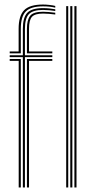

<svg xmlns="http://www.w3.org/2000/svg" viewBox="-20 -827 415 847"><path d="M22.8 -591.8V-600H62.2V-699.8Q62.2 -757 86.5 -782Q110.8 -807 169.8 -807Q183.5 -807 199.5 -805.1Q215.5 -803.2 223.8 -800.8V-793.2Q200.5 -799 169.8 -799Q116.2 -799 94 -776.5Q71.8 -754 71.8 -699.8V-591.8ZM80.8 0V-575H22.8V-583.2H80.8V-699.8Q80.8 -750.2 100.6 -770.8Q120.5 -791.2 169.8 -791.2Q184 -791.2 199.1 -789.6Q214.2 -788 223.8 -786V-778.5Q213.5 -780.2 197.9 -781.8Q182.2 -783.2 169.8 -783.2Q125.2 -783.2 107.6 -764.8Q90 -746.2 90 -699.8V-583.2H210.8V-575H90V0ZM98.8 -591.8V-699.8Q98.8 -739.2 112.9 -757.2Q127 -775.2 169.8 -775.2Q180.8 -775.2 196.2 -773.9Q211.8 -772.5 223.8 -770.8V-763Q211.5 -764.8 196.2 -766Q181 -767.2 169.8 -767.2Q134.5 -767.2 121.2 -753Q108 -738.8 108 -699.8V-600H210.8V-591.8ZM62.5 0V-558.5H22.8V-566.8H71.8V0ZM98.8 0V-566.8H210.8V-558.5H108V0ZM308.2 0V-800H317.5V0ZM272 0V-800H281V0ZM290 0V-800H299.2V0Z"/></svg>

Font: Big Shoulders Inline Display Light
Style: Regular
Weight: 300
Designer: Patric King
Foundry: XO Type Co
Version: Version 1.000